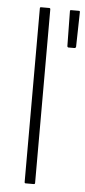

<svg xmlns="http://www.w3.org/2000/svg" viewBox="-52 -739 342 769"><g transform="rotate(5 119.0 -354.0)"><path d="M77 -5V-703Q77 -708 81 -708H114Q119 -708 119 -703V-5Q119 0 114 0H81Q77 0 77 -5ZM204 -557Q203 -557 201.5 -558.5Q200 -560 200 -563L198 -702Q198 -705 199 -706Q200 -707 203 -707H233Q236 -707 237 -706Q238 -705 238 -702L235 -562Q234 -560 233 -558.5Q232 -557 229 -557Z"/></g></svg>

Font: Glory ExtraLight
Style: Regular
Weight: 250
Version: Version 1.011